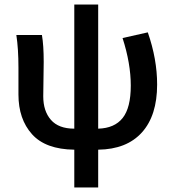

<svg xmlns="http://www.w3.org/2000/svg" viewBox="-20 -645 761 843"><path d="M306.2 -80.1V-625H411.1V-80.1Q482.9 -82 518.6 -127Q554.2 -171.9 554.2 -269Q554.2 -366.2 518.1 -478L628.9 -502.9Q669.9 -385.7 669.9 -273.9Q669.9 -137.7 603 -63.5Q536.1 10.7 411.1 12.2V178.2H306.2V12.2Q180.2 10.7 120.6 -55.7Q61 -122.1 61 -230V-348.1Q61 -431.2 51.8 -491.2H164.1Q171.9 -446.3 171.9 -373L169.9 -222.2Q169.9 -157.2 203.6 -118.7Q237.3 -80.1 306.2 -80.1Z"/></svg>

Font: SourceSansPro-Semibold
Style: Regular
Weight: 600
Designer: Paul D. Hunt
Foundry: Adobe Systems Incorporated
Version: Version 2.020;PS 2.0;hotconv 1.0.86;makeotf.lib2.5.63406